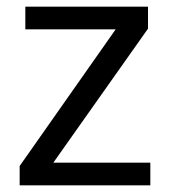

<svg xmlns="http://www.w3.org/2000/svg" viewBox="-20 -556 510 576"><path d="M431 0H39V-58L327 -468H56V-536H424V-470L140 -68H431Z"/></svg>

Font: Noto Sans Batak
Style: Regular
Weight: 400
Designer: Monotype Design Team
Foundry: Monotype Imaging Inc.
Version: Version 2.002; ttfautohint (v1.8.4.7-5d5b)